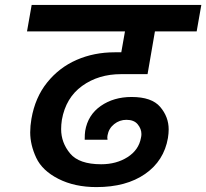

<svg xmlns="http://www.w3.org/2000/svg" viewBox="-20 -760 840 782"><path d="M473 -458Q381 -458 314.5 -410Q248 -362 232 -272Q229 -252 229 -234Q229 -179 265.5 -135Q302 -91 392 -91Q454 -91 499.5 -120Q545 -149 554 -198Q556 -206 556 -214Q556 -235 541 -253.5Q526 -272 495 -272Q467 -272 445 -254.5Q423 -237 418 -209Q417 -204 417 -200Q417 -195 418 -191H325Q325 -215 327 -227Q338 -292 390.5 -328.5Q443 -365 516 -365Q598 -365 632.5 -324.5Q667 -284 667 -233Q667 -217 664 -198Q648 -105 571 -51.5Q494 2 373 2Q284 2 218 -31.5Q152 -65 127.5 -117.5Q103 -170 103 -221Q103 -247 108 -276Q123 -363 172 -424Q221 -485 292 -516Q363 -547 447 -547H474L489 -632H90L109 -740H800L781 -632H611L581 -458Z"/></svg>

Font: Fz Poppins SemBd
Style: Italic
Weight: 600
Italic angle: -10°
Designer: Ninad Kale (Devanagari), Jonny Pinhorn (Latin)
Foundry: Indian Type Foundry
Version: Vit hóa bi Vntype.Com & FontZin.Com